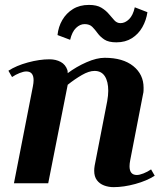

<svg xmlns="http://www.w3.org/2000/svg" viewBox="-20 -754 669 790"><path d="M447.4 16Q426.6 16 408.2 9.1Q389.8 2.2 378.7 -12.7Q367.6 -27.6 367.6 -51.2Q367.6 -55.8 368 -60.9Q368.4 -66 369.4 -72L421.2 -338Q423.2 -349.4 424.3 -360.3Q425.4 -371.2 425.4 -380.4Q425.4 -418.6 411.3 -440.4Q397.2 -462.2 369 -462.2Q346.2 -462.2 316.9 -445.3Q287.6 -428.4 258.6 -405.2L178.4 0H37.4L115.2 -398Q118.2 -413 118.2 -424Q118.2 -460 88.2 -460Q77.2 -460 60.7 -453.5Q44.2 -447 29.6 -437L14.6 -463Q47 -484 94.6 -497Q142.2 -510 183.8 -510Q209.8 -510 229.8 -499.2Q249.8 -488.4 257.6 -464.8Q258.2 -462.2 258.3 -459.4Q258.4 -456.6 258.6 -453Q294.2 -479.6 336 -497.9Q377.8 -516.2 410.6 -516.2Q486 -516.2 528.4 -482Q570.8 -447.8 570.8 -393Q570.8 -386.6 570.6 -380Q570.4 -373.4 568.4 -366L516 -96Q513 -81 513 -70Q513 -34 543 -34Q554 -34 570.5 -40.5Q587 -47 601.6 -57L616.6 -31Q584.2 -10 536.6 3Q489 16 447.4 16ZM216.6 -609.8Q220.2 -644 236.5 -671.9Q252.8 -699.8 280.3 -716.8Q307.8 -733.8 345.8 -733.8Q378.2 -733.8 397.1 -722.3Q416 -710.8 428 -696.3Q440 -681.8 450.6 -670.3Q461.2 -658.8 475.8 -658.8Q494.6 -658.8 511 -674.9Q527.4 -691 534.6 -724L586.6 -703.8Q581.8 -670.6 565.7 -642.2Q549.6 -613.8 522.7 -596.8Q495.8 -579.8 459 -579.8Q426.6 -579.8 409.4 -591.3Q392.2 -602.8 381.7 -617.3Q371.2 -631.8 359.9 -643.3Q348.6 -654.8 328 -654.8Q309.2 -654.8 292.8 -639Q276.4 -623.2 268.6 -590.2Z"/></svg>

Font: Wittgenstein
Style: Italic
Weight: 400
Italic angle: -11°
Designer: Jörg Drees
Foundry: Jörg Drees
Version: Version 1.500